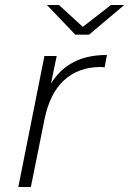

<svg xmlns="http://www.w3.org/2000/svg" viewBox="-20 -745 515 765"><path d="M53 0 157 -522H206L183 -412Q214 -462 260 -490Q318 -526 406 -526L397 -477Q393 -477 389 -477.5Q385 -478 381 -478Q293 -478 235.5 -425.5Q178 -373 157 -268L103 0ZM280 -607 167 -725H215L310 -638L422 -725H475L335 -607Z"/></svg>

Font: Montserrat Thin Light
Style: Italic
Weight: 300
Italic angle: -11.3°
Version: Version 9.000